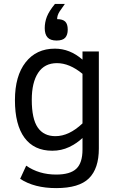

<svg xmlns="http://www.w3.org/2000/svg" viewBox="-20 -778 613 991"><path d="M490.2 -11.2Q490.2 91.8 439.2 142.3Q388.2 192.9 270 192.9Q157.2 192.9 84 145L115.2 77.1Q181.2 123 270 123Q341.8 123 373.8 93Q405.8 63 405.8 -5.9V-65.9Q377 -38.1 336.9 -19Q296.9 0 250 0Q155.8 0 106.4 -67.1Q57.1 -134.3 57.1 -261.2Q57.1 -386.2 112.3 -456.5Q167.5 -526.9 263.2 -526.9Q340.8 -526.9 405.8 -470.2V-512.2H490.2ZM405.8 -397Q338.9 -452.1 273.9 -452.1Q210 -452.1 177 -402.3Q144 -352.5 144 -263.2Q144 -164.6 174.8 -119.9Q205.6 -75.2 266.1 -75.2Q336.4 -75.2 405.8 -141.1ZM314.9 -757.8Q300.8 -738.8 287.8 -719Q274.9 -699.2 274.9 -679.2Q303.7 -679.2 316.7 -666.5Q329.6 -653.8 329.6 -625Q329.6 -598.1 316.7 -583.5Q303.7 -568.8 272 -568.8Q239.7 -568.8 225.3 -585Q210.9 -601.1 210.9 -632.8Q210.9 -663.1 221.9 -691.7Q232.9 -720.2 263.7 -757.8Z"/></svg>

Font: Lorenzo Sans
Style: Regular
Weight: 400
Foundry: Intel Corporation
Version: Version 1.00; ttfautohint (v1.5)